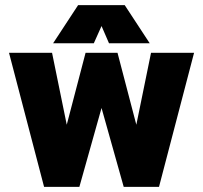

<svg xmlns="http://www.w3.org/2000/svg" viewBox="-20 -725 788 745"><path d="M509 -241 566 -520H733L597 0H460L374 -306L288 0H151L15 -520H182L239 -241L312 -520H436ZM464 -705 561 -557H403L374 -624L344 -557H186L283 -705Z"/></svg>

Font: Akshar
Style: Bold
Weight: 700
Designer: Tall Chai
Foundry: Tall Chai
Version: Version 1.000